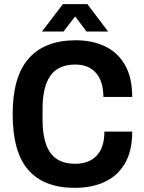

<svg xmlns="http://www.w3.org/2000/svg" viewBox="-20 -893 694 925"><path d="M182 -741 283 -873H401L501 -741H397L342 -814L286 -741ZM340 12Q192 12 116.5 -74Q41 -160 41 -344Q41 -524 118.5 -611.5Q196 -699 345 -699Q425 -699 486.5 -669.5Q548 -640 582.5 -579.5Q617 -519 617 -426H478Q478 -501 442.5 -541.5Q407 -582 343 -582Q261 -582 223 -528.5Q185 -475 185 -368V-318Q185 -210 222.5 -157Q260 -104 342 -104Q409 -104 446 -143.5Q483 -183 483 -259H617Q617 -166 582 -106Q547 -46 485 -17Q423 12 340 12Z"/></svg>

Font: Archivo SemiCondensed
Style: Bold
Weight: 680
Width: 4
Designer: Hector Gatti
Foundry: Omnibus-Type
Version: Version 2.001; ttfautohint (v1.8.3)